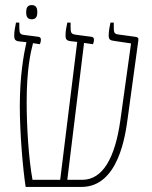

<svg xmlns="http://www.w3.org/2000/svg" viewBox="-20 -736 598 756"><path d="M105 -660C123 -660 127 -673 127 -688C127 -703 123 -716 105 -716C87 -716 83 -703 83 -688C83 -673 87 -660 105 -660ZM81 0H301C447 0 474 -205 483 -272L525 -579C526 -587 521 -590 513 -591L448 -600C428 -602 428 -609 428 -633V-647H415C413 -638 408 -615 408 -597C408 -581 413 -577 429 -575L496 -565L454 -263C433 -113 384 -28 304 -28H245L311 -567L346 -562C348 -567 350 -572 350 -580C350 -586 347 -590 341 -591L280 -599C261 -602 258 -605 258 -629V-647H245C241 -628 238 -613 238 -596C238 -582 242 -576 257 -574L284 -571L217 -28H108C93 -110 85 -235 85 -334C85 -461 100 -528 110 -566L137 -562C139 -567 141 -572 141 -580C141 -586 138 -590 132 -591L78 -598C59 -600 56 -604 56 -629V-647H43C39 -628 36 -612 36 -595C36 -581 40 -575 55 -573L84 -570C73 -520 58 -436 58 -318C58 -212 70 -71 81 0Z"/></svg>

Font: Noto Serif Hebrew Condensed Thin
Style: Regular
Weight: 100
Width: 3
Designer: Monotype Design Team
Foundry: Monotype Imaging Inc.
Version: Version 2.004